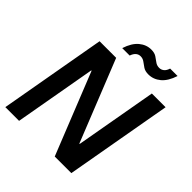

<svg xmlns="http://www.w3.org/2000/svg" viewBox="-239 -1038 1187 1187"><g transform="rotate(45 354.0 -445.0)"><path d="M7 0 131 -700H276L490 -164H493L588 -700H708L584 0H439L225 -536H222L127 0ZM260 -769Q280 -831 315.5 -860.5Q351 -890 394 -890Q422 -890 439.5 -878.5Q457 -867 472 -855.5Q487 -844 508 -844Q525 -844 538.5 -855Q552 -866 559 -889H624Q604 -827 568.5 -797.5Q533 -768 489 -768Q461 -768 443.5 -779.5Q426 -791 411 -802.5Q396 -814 376 -814Q359 -814 346 -803Q333 -792 325 -769Z"/></g></svg>

Font: DM Sans 36pt SemiBold
Style: Italic
Weight: 600
Italic angle: -10°
Designer: Colophon Foundry, Jonny Pinhorn
Foundry: Colophon Foundry
Version: Version 4.004;gftools[0.9.30]